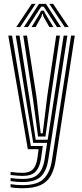

<svg xmlns="http://www.w3.org/2000/svg" viewBox="-20 -788 435 1014"><path d="M98.2 206.2Q61.2 206.2 35.8 200.8V184.5Q65.2 189.8 98.2 189.8Q177.5 189.8 210.6 156.6Q243.8 123.5 253.8 61.2L355.5 -600H375L273 64.2Q265.8 109.5 247.6 141.2Q229.5 173 193.9 189.6Q158.2 206.2 98.2 206.2ZM98.2 141Q76.5 141 35.8 136.2V120Q57.5 122.8 72.2 123.8Q87 124.8 98.2 124.8Q136 124.8 153.8 106.1Q171.5 87.5 177.2 48.5L184 0H127L23.8 -600H43.5L143 -16.8H206.2L196.2 51.8Q189.5 96.2 168 118.6Q146.5 141 98.2 141ZM98.2 173.5Q68.8 173.5 35.8 168.5V152.2Q72.2 157.2 98.2 157.2Q157 157.2 182.2 131.2Q207.5 105.2 215.5 55L229 -33.5H155.5L121.5 -237.5L63.2 -600H83L138 -251.2L168.5 -50.2H231.8L316.2 -600H335.8L234.5 58Q225.5 115.8 195.5 144.6Q165.5 173.5 98.2 173.5ZM181 -67 154.2 -264.8 102.8 -600H122.5L172.5 -277.5L195 -83.8H205.5L229.5 -279.5L276.8 -600H296.5L246 -258.5L220.2 -67ZM65.8 -645 147.5 -767.5H168L86.5 -645ZM106.2 -645 185.8 -767.5H222.8L302 -645H280.8L228 -726.8L210.8 -752.8H197.8L180.2 -726.5L127.8 -645ZM321.8 -645 240.5 -767.5H260.8L342.8 -645ZM146.5 -645 187 -711.2 197.2 -731.5H211.2L221.8 -711.2L262.2 -645H241L209.2 -700.8L205.8 -715.2H202.8L199.2 -700.8L168 -645Z"/></svg>

Font: Big Shoulders Inline Text SemiBold
Style: Regular
Weight: 600
Designer: Patric King
Foundry: XO Type Co
Version: Version 1.000